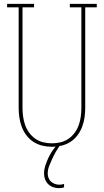

<svg xmlns="http://www.w3.org/2000/svg" viewBox="-20 -755 540 998"><path d="M250 8Q225 8 200 2Q175 -4 154 -17.5Q133 -31 117.5 -51.5Q102 -72 93 -96Q84 -120 80.5 -145Q77 -170 77 -195V-717H17V-735H157V-717H97V-195Q97 -172 100 -149.5Q103 -127 110.5 -105.5Q118 -84 131.5 -65.5Q145 -47 163.5 -34Q182 -21 204.5 -15.5Q227 -10 250 -10Q273 -10 295.5 -15.5Q318 -21 336.5 -34Q355 -47 368.5 -65.5Q382 -84 389.5 -105.5Q397 -127 400 -149.5Q403 -172 403 -195V-717H343V-735H483V-717H423V-195Q423 -170 419.5 -145Q416 -120 407 -96Q398 -72 382.5 -51.5Q367 -31 346 -17.5Q325 -4 300 2Q275 8 250 8ZM286 223Q271 223 256.5 218Q242 213 231 202.5Q220 192 214.5 177.5Q209 163 209 148Q209 127 215.5 106.5Q222 86 231 66.5Q240 47 252 29.5Q264 12 278 -4L282 -8H292V0Q280 17 270 34.5Q260 52 251.5 70.5Q243 89 235.5 108Q228 127 228 148Q228 159 232.5 170.5Q237 182 245.5 189.5Q254 197 265.5 201Q277 205 288 205Q295 205 301 204Q307 203 313 201V219Q306 221 299.5 222Q293 223 286 223Z"/></svg>

Font: Iosevka Curly Slab Thin
Style: Regular
Weight: 100
Monospace: yes
Designer: Belleve Invis
Foundry: Belleve Invis
Version: Version 22.1.2; ttfautohint (v1.8.4)